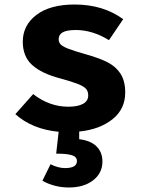

<svg xmlns="http://www.w3.org/2000/svg" viewBox="-20 -569 640 851"><path d="M331 14V48Q382 54 408 80Q434 106 434 147Q434 198 393 230Q352 262 285 262Q251 262 220.5 253.5Q190 245 168 232L204 159Q238 176 268 176Q321 176 321 145Q321 126 299 119Q277 112 229 112L240 15Q123 4 48 -63L127 -152Q199 -96 283 -96Q324 -96 347.5 -108.5Q371 -121 371 -146Q371 -164 361.5 -175Q352 -186 326 -196.5Q300 -207 245 -222Q165 -243 123 -280.5Q81 -318 81 -384Q81 -457 141.5 -503Q202 -549 311 -549Q437 -549 526 -484L463 -391Q390 -436 316 -436Q277 -436 258.5 -426Q240 -416 240 -395Q240 -381 249.5 -371.5Q259 -362 285.5 -352Q312 -342 365 -327Q422 -311 458.5 -292Q495 -273 515 -241Q535 -209 535 -159Q535 -85 478 -40Q421 5 331 14Z"/></svg>

Font: Fira Mono
Style: Bold
Weight: 700
Monospace: yes
Designer: Carrois Corporate & Edenspiekermann AG
Foundry: Carrois Corporate GbR & Edenspiekermann AG
Version: Version 3.206